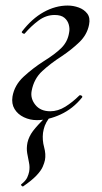

<svg xmlns="http://www.w3.org/2000/svg" viewBox="-20 -419 369 692"><path d="M113 14Q88 14 66 3.5Q44 -7 32.5 -26Q21 -45 25 -71Q32 -112 65 -142.5Q98 -173 137 -198Q179 -224 201.5 -246.5Q224 -269 229 -301Q232 -315 228 -330Q224 -345 212 -355Q200 -365 177 -365Q146 -365 119 -345Q92 -325 69 -298Q67 -296 62 -299Q57 -302 59 -305Q95 -352 137.5 -375.5Q180 -399 224 -399Q244 -399 263.5 -392Q283 -385 294.5 -370Q306 -355 301 -330Q294 -294 266 -267Q238 -240 202 -216Q163 -191 132.5 -163Q102 -135 94 -91Q89 -64 107.5 -41Q126 -18 161 -18Q189 -18 215.5 -34.5Q242 -51 266 -75Q269 -77 273.5 -74.5Q278 -72 276 -68Q243 -27 198.5 -6.5Q154 14 113 14ZM63 253Q62 254 58 250.5Q54 247 57 245Q73 232 78 221Q83 210 85 200Q88 183 84.5 167Q81 151 78 133Q75 115 79 95Q84 73 99 53Q114 33 147 1Q150 -2 154.5 1Q159 4 156 8Q146 22 141.5 34Q137 46 135 60Q132 86 139 111.5Q146 137 142 158Q140 168 134 182Q128 196 111.5 213.5Q95 231 63 253Z"/></svg>

Font: Cormorant Medium
Style: Italic
Weight: 500
Italic angle: -10°
Designer: Christian Thalmann (Catharsis Fonts)
Foundry: Catharsis Fonts
Version: Version 4.000